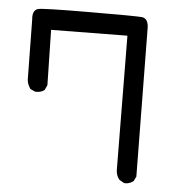

<svg xmlns="http://www.w3.org/2000/svg" viewBox="-46 -595 592 664"><g transform="rotate(5 250.0 -263.5)"><path d="M407.2 24.4 393.6 16.6 392.6 16.1 392.1 15.6Q385.7 8.3 382.8 -0.5Q379.9 -9.3 379.9 -19.5L376 -483.4L111.3 -480.5L115.2 -290V-288.6L114.7 -287.6L107.9 -272.9L107.4 -271.5L106 -270.5Q93.8 -261.7 75.7 -262.7H74.7L73.7 -263.2L59.1 -270L57.6 -271L56.6 -272.5Q46.9 -287.1 45.9 -302.2V-302.7L43 -511.2Q41.5 -525.9 45.4 -535.4Q49.3 -544.9 59.6 -548.3Q75.2 -552.7 238.3 -553.2Q320.3 -553.7 365.2 -553.2Q410.2 -552.7 419.9 -551.8Q444.3 -549.3 443.4 -510.7L449.2 -2V-0.5L448.7 0.5L441.9 14.2L441.4 15.6L440.4 16.1Q436 19.5 431.2 21.7Q426.3 23.9 420.9 24.9Q415.5 25.9 409.7 25.4H408.2Z"/></g></svg>

Font: NaikaiFont
Style: SemiBold
Weight: 600
Version: Version 1.89